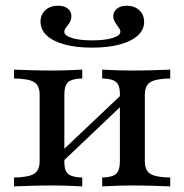

<svg xmlns="http://www.w3.org/2000/svg" viewBox="-20 -663 655 683"><path d="M343.5 0V-31.5Q379 -32.3 392.7 -44.4Q406.5 -56.5 406.5 -89.5V-329.8Q406.5 -359.7 392.7 -371.4Q379 -383.1 343.5 -383.9V-415.3Q358.9 -414.5 389.5 -413.3Q420.2 -412.1 451.6 -412.1Q488.7 -412.1 527.4 -413.3Q566.1 -414.5 585.5 -415.3V-383.9Q551.6 -383.1 531.9 -377.8Q512.1 -372.6 503.6 -360.1Q495.2 -347.6 495.2 -325.8V-89.5Q495.2 -67.7 503.6 -55.2Q512.1 -42.7 531.9 -37.5Q551.6 -32.3 585.5 -31.5V0Q566.1 -0.8 527.4 -2Q488.7 -3.2 451.6 -3.2Q420.2 -3.2 389.5 -2Q358.9 -0.8 343.5 0ZM29.8 0V-31.5Q81.5 -32.3 101.2 -44.8Q121 -57.3 121 -89.5V-325.8Q121 -358.9 101.2 -371Q81.5 -383.1 29.8 -383.9V-415.3Q49.2 -414.5 88.3 -413.3Q127.4 -412.1 163.7 -412.1Q196 -412.1 226.6 -413.3Q257.3 -414.5 272.6 -415.3V-383.9Q236.3 -383.1 222.6 -371Q208.9 -358.9 208.9 -325.8V-85.5Q208.9 -55.6 223 -44Q237.1 -32.3 272.6 -31.5V0Q257.3 -0.8 226.6 -2Q196 -3.2 163.7 -3.2Q127.4 -3.2 88.3 -2Q49.2 -0.8 29.8 0ZM196.8 -82.3 179 -105.6 419.4 -333.1 436.3 -309.7ZM307.3 -493.5Q250.8 -493.5 209.7 -504.8Q168.5 -516.1 146.4 -536.7Q124.2 -557.3 124.2 -586.3Q124.2 -611.3 141.5 -627Q158.9 -642.7 186.3 -642.7Q208.1 -642.7 221 -632.7Q233.9 -622.6 233.9 -605.6Q233.9 -592.7 227.8 -583.1Q221.8 -573.4 215.3 -565.7Q208.9 -558.1 208.9 -550Q208.9 -536.3 235.9 -527.8Q262.9 -519.4 308.1 -519.4Q352.4 -519.4 380.2 -527.8Q408.1 -536.3 408.1 -550Q408.1 -557.3 402 -565.3Q396 -573.4 389.5 -583.5Q383.1 -593.5 383.1 -605.6Q383.1 -621.8 396.4 -632.3Q409.7 -642.7 430.6 -642.7Q458.1 -642.7 475.4 -626.6Q492.7 -610.5 492.7 -585.5Q492.7 -557.3 470.2 -536.7Q447.6 -516.1 406 -504.8Q364.5 -493.5 307.3 -493.5Z"/></svg>

Font: Playfair 12pt Medium
Style: Regular
Weight: 500
Designer: Claus Eggers Sørensen
Foundry: Claus Eggers Sørensen
Version: Version 2.000;gftools[0.9.28]